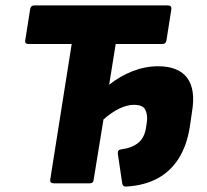

<svg xmlns="http://www.w3.org/2000/svg" viewBox="-20 -675 763 707"><path d="M445 12Q432 13 430 0L414 -108Q413 -116 416 -120Q419 -124 426 -125Q466 -130 489.5 -149.5Q513 -169 518 -207L521 -227Q524 -253 515 -271Q506 -289 473 -289Q448 -289 419 -275Q390 -261 361 -235L325 -14Q324 0 311 0H178Q163 0 165 -14L244 -513H86Q70 -513 73 -527L91 -641Q93 -655 106 -655H598Q613 -655 611 -641L593 -527Q591 -513 578 -513H406L382 -363Q422 -395 468.5 -413Q515 -431 562 -431Q637 -431 669 -388.5Q701 -346 687 -263L679 -208Q668 -139 638 -91.5Q608 -44 560 -18Q512 8 445 12Z"/></svg>

Font: Sofia Sans Black
Style: Italic
Weight: 900
Italic angle: -9°
Version: Version 4.100-B